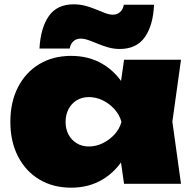

<svg xmlns="http://www.w3.org/2000/svg" viewBox="-20 -852 892 890"><path d="M555 0 526 -203 555 -287 526 -370 555 -575H819L779 -288L819 0ZM608 -287Q598 -195 558.5 -126.5Q519 -58 455.5 -20Q392 18 310 18Q226 18 162.5 -20Q99 -58 63.5 -127Q28 -196 28 -287Q28 -379 63.5 -448Q99 -517 162.5 -555Q226 -593 310 -593Q392 -593 455.5 -555.5Q519 -518 559 -449.5Q599 -381 608 -287ZM284 -287Q284 -254 297.5 -228.5Q311 -203 335.5 -188Q360 -173 392 -173Q425 -173 456 -188Q487 -203 510.5 -228.5Q534 -254 543 -287Q534 -320 510.5 -346Q487 -372 456 -387Q425 -402 392 -402Q360 -402 335.5 -387Q311 -372 297.5 -346Q284 -320 284 -287ZM163 -627Q168 -722 206 -777Q244 -832 322 -832Q350 -832 376 -825Q402 -818 424.5 -808.5Q447 -799 467 -791.5Q487 -784 503 -784Q523 -784 536.5 -796Q550 -808 554 -830H694Q690 -735 651.5 -680Q613 -625 535 -625Q507 -625 481 -632.5Q455 -640 432.5 -649.5Q410 -659 390 -666Q370 -673 354 -673Q334 -673 320.5 -661Q307 -649 303 -627Z"/></svg>

Font: Unbounded Black
Style: Regular
Weight: 900
Designer: Luke Prowse, Jean-Baptiste Morizot, Fátima Lázaro, Florian Runge
Foundry: NaN
Version: Version 1.701;gftools[0.9.28.dev5+ged2979d]